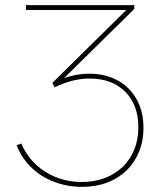

<svg xmlns="http://www.w3.org/2000/svg" viewBox="-20 -720 649 748"><path d="M299 8Q353 8 397 -8.5Q441 -25 472.5 -55.5Q504 -86 521.5 -128.5Q539 -171 539 -222Q539 -270 524 -308.5Q509 -347 481 -375Q453 -403 414 -418Q375 -433 327 -433Q302 -433 278 -428.5Q254 -424 230 -416L503 -685V-700H81V-681H472L184 -397L193 -380Q231 -398 264 -406Q297 -414 329 -414Q417 -414 468 -362.5Q519 -311 519 -224Q519 -176 503 -137Q487 -98 458 -70Q429 -42 388.5 -26.5Q348 -11 299 -11Q219 -11 155.5 -51.5Q92 -92 63 -161L45 -154Q59 -117 84 -87Q109 -57 142 -36Q175 -15 215 -3.5Q255 8 299 8Z"/></svg>

Font: Fixel Variable
Style: Regular
Weight: 100
Width: 3
Designer: AlfaBravo + MacPaw
Foundry: Kyrylo Tkachov, Marchela Mozhyna, Serhii Makarenko, Maria Weinstein, Zakhar Kryvoshyya
Version: Version 1.211